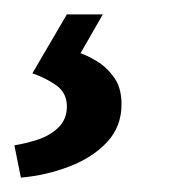

<svg xmlns="http://www.w3.org/2000/svg" viewBox="-50 -29 273 267"><path d="M119 116Q119 147 99 168.5Q79 190 46.5 202.5Q14 215 -21 218L-30 173Q-16 171 1.5 165.5Q19 160 31 148.5Q43 137 43 119Q43 100 28 89.5Q13 79 -5 73L43 -9H93L62 45Q71 48 84.5 56Q98 64 108.5 78.5Q119 93 119 116Z"/></svg>

Font: Rosario Medium
Style: Italic
Weight: 500
Italic angle: -8.05°
Version: Version 1.201